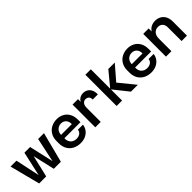

<svg xmlns="http://www.w3.org/2000/svg" viewBox="255 -2026 3290 3290"><g transform="rotate(-45 1900.0 -380.5)"><path d="M247 -118 346 -561H484L584 -118L678 -561H820L678 -10H507L416 -407L323 -10H152L10 -561H153Z M1395 -313V-252H1006V-242Q1006 -173 1046 -135Q1086 -97 1147 -97H1148Q1200 -97 1234 -122Q1268 -147 1273 -192H1395Q1390 -140 1359 -94.5Q1328 -49 1273.5 -21.5Q1219 6 1147 6H1145Q1070 6 1008.5 -25Q947 -56 911.5 -115.5Q876 -175 876 -258V-312Q876 -395 912 -455Q948 -515 1009 -546Q1070 -577 1142 -577H1143Q1212 -577 1269.5 -547Q1327 -517 1361 -457.5Q1395 -398 1395 -313ZM1006 -333H1267Q1267 -402 1232 -437.5Q1197 -473 1142 -473H1141Q1087 -473 1047.5 -435.5Q1008 -398 1006 -333Z M1512 -561H1644V-494Q1664 -533 1699.5 -553.5Q1735 -574 1779 -574H1780Q1826 -574 1862.5 -552.5Q1899 -531 1920.5 -490Q1942 -449 1942 -393V-378H1818V-384Q1818 -426 1794.5 -448Q1771 -470 1733 -470H1732Q1694 -470 1669 -438.5Q1644 -407 1644 -350V-10H1512Z M2377 -10 2161 -280V-10H2029V-767H2161V-298L2377 -559H2533L2307 -297L2327 -275L2543 -10Z M3108 -313V-252H2719V-242Q2719 -173 2759 -135Q2799 -97 2860 -97H2861Q2913 -97 2947 -122Q2981 -147 2986 -192H3108Q3103 -140 3072 -94.5Q3041 -49 2986.5 -21.5Q2932 6 2860 6H2858Q2783 6 2721.5 -25Q2660 -56 2624.5 -115.5Q2589 -175 2589 -258V-312Q2589 -395 2625 -455Q2661 -515 2722 -546Q2783 -577 2855 -577H2856Q2925 -577 2982.5 -547Q3040 -517 3074 -457.5Q3108 -398 3108 -313ZM2719 -333H2980Q2980 -402 2945 -437.5Q2910 -473 2855 -473H2854Q2800 -473 2760.5 -435.5Q2721 -398 2719 -333Z M3734 -354V-10H3603V-338Q3603 -402 3571 -435Q3539 -468 3487 -468H3486Q3432 -468 3394.5 -428.5Q3357 -389 3357 -312V-10H3225V-561H3357V-488Q3385 -533 3429 -555Q3473 -577 3528 -577H3529Q3587 -577 3633.5 -551Q3680 -525 3707 -475Q3734 -425 3734 -354Z"/></g></svg>

Font: 카카오 큰글씨 ExtraBold
Style: Regular
Weight: 800
Designer: Park Young-rak; Lee Sang-min; Kim Jung-jin; Min Bon; Park Min-gyu;
Foundry: Kakao Corporation
Version: Version 2.003